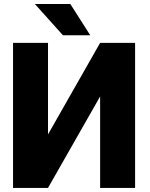

<svg xmlns="http://www.w3.org/2000/svg" viewBox="-20 -921 733 941"><path d="M470.7 -710.9H642.1V0H470.7V-448.2L215.3 0H43.9V-710.9H215.3V-262.2ZM422.4 -748H288.6L150.9 -901.4H324.7Z"/></svg>

Font: Sadagaat-English
Style: Regular
Weight: 900
Designer: Ahmed alsheikh
Foundry: Ahmed alsheikh Design
Version: Version 2.137;January 17, 2018;FontCreator 11.0.0.2408 64-bi